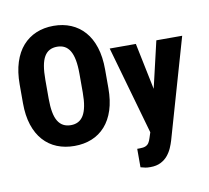

<svg xmlns="http://www.w3.org/2000/svg" viewBox="-96 -829 1249 1150"><g transform="rotate(-10 528.5 -254.0)"><path d="M561 -409.7V-296.4Q561 -220.7 542.5 -163.3Q523.9 -106 489.5 -67.4Q455.1 -28.8 407.5 -9.5Q359.9 9.8 302.2 9.8Q244.1 9.8 196.3 -9.5Q148.4 -28.8 113.8 -67.4Q79.1 -106 60.3 -163.3Q41.5 -220.7 41.5 -296.4V-409.7Q41.5 -486.3 60.3 -544.7Q79.1 -603 113.5 -641.8Q147.9 -680.7 195.6 -700.7Q243.2 -720.7 301.3 -720.7Q359.4 -720.7 407 -700.7Q454.6 -680.7 489 -641.8Q523.4 -603 542.2 -544.7Q561 -486.3 561 -409.7ZM405.3 -296.4V-410.6Q405.3 -460 398.7 -494.6Q392.1 -529.3 378.9 -551.3Q365.7 -573.2 346.4 -583.5Q327.1 -593.8 301.3 -593.8Q274.9 -593.8 255.4 -583.5Q235.8 -573.2 222.9 -551.3Q210 -529.3 203.9 -494.6Q197.8 -460 197.8 -410.6V-296.4Q197.8 -248.5 204.1 -214.4Q210.4 -180.2 223.6 -158.7Q236.8 -137.2 256.3 -127Q275.9 -116.7 302.2 -116.7Q327.6 -116.7 346.9 -127Q366.2 -137.2 379.2 -158.7Q392.1 -180.2 398.7 -214.4Q405.3 -248.5 405.3 -296.4ZM784.7 -61.5 893.6 -528.3H1050.8L876.5 78.6Q870.6 98.6 860.6 121.8Q850.6 145 833.5 166Q816.4 187 790.3 200.2Q764.2 213.4 727.1 213.4Q707 213.4 697 211.2Q687 209 668 204.1V91.8Q672.9 91.8 676 91.8Q679.2 91.8 684.1 91.8Q706.1 91.8 719 86.2Q731.9 80.6 739.3 69.1Q746.6 57.6 751.5 41ZM769 -528.3 846.2 -154.3 863.8 10.3 764.2 14.6 609.9 -528.3Z"/></g></svg>

Font: Roboto Condensed ExtraBold
Style: Regular
Weight: 800
Designer: Christian Robertson
Foundry: Google
Version: Version 3.008; 2023